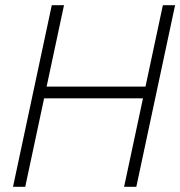

<svg xmlns="http://www.w3.org/2000/svg" viewBox="-20 -718 693 738"><path d="M457 0 606 -698H653L504 0ZM30 0 179 -698H226L77 0ZM137 -340 147 -385H551L541 -340Z"/></svg>

Font: Azeret Mono Thin Thin
Style: Italic
Weight: 250
Italic angle: -12°
Version: Version 1.002